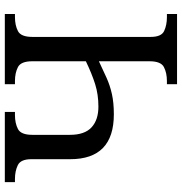

<svg xmlns="http://www.w3.org/2000/svg" viewBox="1 -755 754 796"><g transform="rotate(-90 378.0 -357.0)"><path d="M427 0V-42H440Q474 -42 498 -54.5Q522 -67 522 -114V-324Q486 -307 454 -292.5Q422 -278 386 -270Q350 -262 302 -262Q116 -262 116 -443V-604Q116 -648 91.5 -660Q67 -672 34 -672H21V-714H312V-672H299Q265 -672 241 -659.5Q217 -647 217 -600V-444Q217 -383 248 -354.5Q279 -326 334 -326Q384 -326 427 -339.5Q470 -353 522 -378V-600Q522 -647 498 -659.5Q474 -672 440 -672H427V-714H718V-672H705Q671 -672 647 -659.5Q623 -647 623 -600V-109Q623 -65 647.5 -53.5Q672 -42 705 -42H718V0Z"/></g></svg>

Font: NotoSerif-Regular
Style: Regular
Weight: 400
Designer: Monotype Design Team
Foundry: Monotype Imaging Inc.
Version: Version 2.007; ttfautohint (v1.8) -l 8 -r 50 -G 200 -x 14 -D